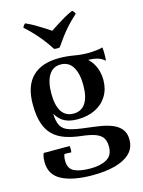

<svg xmlns="http://www.w3.org/2000/svg" viewBox="-135 -780 809 1084"><g transform="rotate(-15 269.0 -238.5)"><path d="M255 -139Q301 -139 325 -175Q349 -211 349 -280Q349 -349 325 -387.5Q301 -426 255 -426Q209 -426 185.5 -387.5Q162 -349 162 -280Q162 -211 185.5 -175Q209 -139 255 -139ZM25 83Q25 65 27.5 52Q30 39 34 32H185Q189 50 185 69Q173 68 164 68Q155 68 145 68Q143 72 141 82Q139 92 139 106Q139 152 172 168.5Q205 185 268 185Q327 185 363 164Q399 143 399 92Q399 61 386.5 41.5Q374 22 344.5 11Q315 0 261 -6Q210 -12 170 -26Q130 -40 102 -67Q74 -94 59.5 -138.5Q45 -183 45 -249Q45 -356 99 -409.5Q153 -463 255 -463Q298 -463 341 -455.5Q384 -448 422 -448Q447 -448 471.5 -451Q496 -454 508 -458Q512 -419 508 -380Q489 -397 466.5 -403.5Q444 -410 412 -411Q438 -387 452 -353Q466 -319 466 -279Q466 -226 441 -185.5Q416 -145 371.5 -123.5Q327 -102 269 -102Q223 -102 193 -117.5Q163 -133 143 -168Q144 -122 158 -97Q172 -72 206 -61Q240 -50 300 -43Q345 -38 384.5 -31.5Q424 -25 454.5 -12Q485 1 503 24Q521 47 521 84Q521 132 490 163Q459 194 402.5 209.5Q346 225 269 225Q155 225 90 191.5Q25 158 25 83ZM396 -702Q407 -694 412 -681Q377 -649 355 -624.5Q333 -600 315 -576Q297 -552 275 -520Q259 -517 243 -520Q222 -552 203.5 -576Q185 -600 163 -624.5Q141 -649 106 -681Q111 -694 122 -702Q153 -688 175 -675Q197 -662 216.5 -649.5Q236 -637 259 -622Q282 -637 301.5 -649.5Q321 -662 343 -675Q365 -688 396 -702Z"/></g></svg>

Font: Poltawski Nowy Medium
Style: Regular
Weight: 500
Version: Version 1.001;gftools[0.9.25]